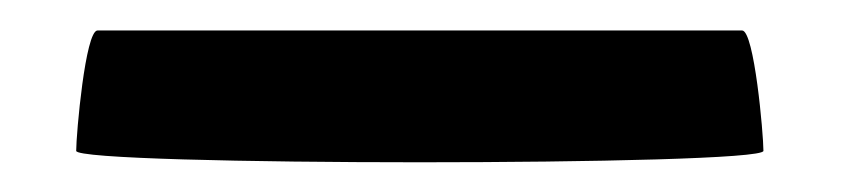

<svg xmlns="http://www.w3.org/2000/svg" viewBox="-20 -747 567 126"><path d="M30 -648C30 -638 481 -638 481 -648C481 -659 475 -727 467 -727H44C36 -727 30 -659 30 -648Z"/></svg>

Font: Ampere
Style: SCSuCnd
Weight: 400
Version: Version 1